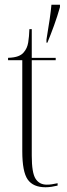

<svg xmlns="http://www.w3.org/2000/svg" viewBox="-20 -780 282 810"><path d="M176 -613Q193 -713 197 -760H233V-750Q222 -711 208 -672.5Q194 -634 180 -600H176ZM172 10Q120 10 97 -22.5Q74 -55 74 -142V-526H14V-536Q41 -537 56.5 -543Q72 -549 80 -559Q95 -576 99 -601Q103 -626 104 -657H114V-536H215V-526H114V-123Q114 -51 130 -26Q146 -1 177 -1Q189 -1 198.5 -2.5Q208 -4 223 -7V3Q211 6 197.5 8Q184 10 172 10Z"/></svg>

Font: Noto Serif Display ExtraCondensed ExtraLight
Style: Regular
Weight: 200
Width: 2
Designer: Monotype Design Team
Foundry: Monotype Imaging Inc.
Version: Version 2.009